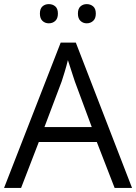

<svg xmlns="http://www.w3.org/2000/svg" viewBox="-20 -927 672 947"><path d="M545.4 0 457.5 -226.6H171.4L84 0H0L279.3 -716.8H354L631.3 0ZM432.6 -300.3 349.1 -525.4Q346.2 -534.2 339.6 -554.2Q333 -574.2 326.2 -595.7Q319.3 -617.2 314.9 -630.4Q307.6 -600.6 298.8 -571.8Q290 -543 284.2 -525.4L199.2 -300.3ZM176.8 -859.9Q176.8 -884.3 189.5 -895.5Q202.1 -906.7 220.7 -906.7Q239.7 -906.7 252.7 -895.5Q265.6 -884.3 265.6 -859.9Q265.6 -835.9 252.7 -824Q239.7 -812 220.7 -812Q202.1 -812 189.5 -824Q176.8 -835.9 176.8 -859.9ZM364.3 -859.9Q364.3 -884.3 377 -895.5Q389.6 -906.7 407.7 -906.7Q426.3 -906.7 439.5 -895.5Q452.6 -884.3 452.6 -859.9Q452.6 -835.9 439.5 -824Q426.3 -812 407.7 -812Q389.6 -812 377 -824Q364.3 -835.9 364.3 -859.9Z"/></svg>

Font: Open Sans
Style: Regular
Weight: 400
Designer: Monotype Design Team
Foundry: Monotype Imaging Inc.
Version: Version 3.000; ttfautohint (v1.8.4)